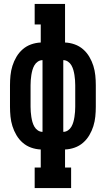

<svg xmlns="http://www.w3.org/2000/svg" viewBox="-20 -755 540 980"><path d="M157 205V100H188V8Q163 7 139 -1.5Q115 -10 96 -26.5Q77 -43 64 -65Q51 -87 43.5 -111Q36 -135 33.5 -160Q31 -185 31 -210V-320Q31 -345 33.5 -370Q36 -395 43.5 -419Q51 -443 64 -465Q77 -487 96 -503.5Q115 -520 139 -528.5Q163 -537 188 -538V-630H157V-735H312V-538Q337 -537 361 -528.5Q385 -520 404 -503.5Q423 -487 436 -465Q449 -443 456.5 -419Q464 -395 466.5 -370Q469 -345 469 -320V-210Q469 -185 466.5 -160Q464 -135 456.5 -111Q449 -87 436 -65Q423 -43 404 -26.5Q385 -10 361 -1.5Q337 7 312 8V100H343V205ZM303 -82Q316 -82 327 -89.5Q338 -97 344.5 -108.5Q351 -120 354.5 -132.5Q358 -145 360 -158Q362 -171 363 -184Q364 -197 364 -210V-320Q364 -333 363 -346Q362 -359 360 -372Q358 -385 354.5 -397.5Q351 -410 344.5 -421.5Q338 -433 327 -440.5Q316 -448 303 -448ZM197 -82V-448Q184 -448 173 -440.5Q162 -433 155.5 -421.5Q149 -410 145.5 -397.5Q142 -385 140 -372Q138 -359 137 -346Q136 -333 136 -320V-210Q136 -197 137 -184Q138 -171 140 -158Q142 -145 145.5 -132.5Q149 -120 155.5 -108.5Q162 -97 173 -89.5Q184 -82 197 -82Z"/></svg>

Font: Iosevka Slab Extrabold
Style: Regular
Weight: 800
Monospace: yes
Designer: Belleve Invis
Foundry: Belleve Invis
Version: Version 11.1.1; ttfautohint (v1.8.3)